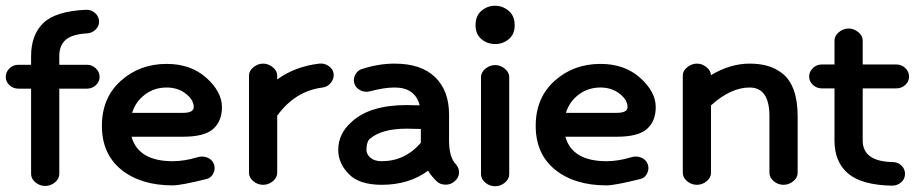

<svg xmlns="http://www.w3.org/2000/svg" viewBox="-26 -632 3189 667"><path d="M276 -324H180V-28Q180 -11 165 1.5Q150 14 131 14Q112 14 97 1.5Q82 -11 82 -28V-324H38Q20 -324 7 -336Q-6 -348 -6 -365Q-6 -382 7 -394.5Q20 -407 38 -407H82V-437Q82 -511 124.5 -552Q167 -593 272 -598Q290 -599 303.5 -587.5Q317 -576 318 -559Q319 -542 306.5 -529.5Q294 -517 276 -516Q224 -513 202 -493.5Q180 -474 180 -437V-407H276Q294 -407 307 -394.5Q320 -382 320 -365Q320 -348 307 -336Q294 -324 276 -324Z M574 12Q463 12 395.5 -42.5Q328 -97 328 -195Q328 -292 393.5 -351Q459 -410 553 -410Q637 -410 691 -361.5Q745 -313 745 -260Q745 -211 714.5 -184Q684 -157 610 -157H431Q455 -72 574 -72Q615 -72 661 -86Q678 -91 694.5 -84.5Q711 -78 717 -62Q723 -47 715.5 -30.5Q708 -14 691 -10Q603 12 574 12ZM553 -328Q510 -328 477.5 -303.5Q445 -279 433 -240H610Q647 -240 647 -260Q647 -285 619.5 -306.5Q592 -328 553 -328Z M839 -32V-370Q839 -386 854.5 -398.5Q870 -411 888 -411Q906 -411 921.5 -398.5Q937 -386 937 -370V-356Q999 -401 1083 -411Q1101 -413 1116 -402.5Q1131 -392 1133 -376Q1135 -359 1123.5 -344.5Q1112 -330 1095 -328Q999 -316 937 -230V-32Q937 -15 922 -2.5Q907 10 888 10Q869 10 854 -2.5Q839 -15 839 -32Z M1300 10Q1222 10 1185.5 -27.5Q1149 -65 1149 -111Q1149 -168 1196 -209Q1259 -267 1387 -267Q1394 -267 1409 -266.5Q1424 -266 1432 -266Q1416 -328 1345 -328Q1309 -328 1260 -315Q1243 -310 1226.5 -318Q1210 -326 1205 -342Q1200 -357 1208.5 -373Q1217 -389 1234 -393Q1290 -411 1345 -411Q1437 -411 1485.5 -364Q1534 -317 1534 -234V-144Q1534 -85 1558 -61Q1570 -47 1568.5 -30Q1567 -13 1553 -2Q1540 10 1521 9.5Q1502 9 1490 -3Q1472 -21 1461 -39Q1395 10 1300 10ZM1436 -136V-184Q1427 -184 1411 -184.5Q1395 -185 1387 -185Q1299 -185 1258 -149Q1247 -138 1247 -111Q1247 -96 1261 -84Q1275 -72 1300 -72Q1381 -72 1436 -136Z M1645 -27V-364Q1645 -381 1660.5 -393.5Q1676 -406 1694 -406Q1712 -406 1727.5 -393.5Q1743 -381 1743 -364V-27Q1743 -10 1728 2.5Q1713 15 1694 15Q1675 15 1660 2.5Q1645 -10 1645 -27ZM1695 -479Q1666 -479 1646 -496.5Q1626 -514 1626 -544Q1626 -577 1646.5 -594.5Q1667 -612 1694 -612Q1720 -612 1741 -594.5Q1762 -577 1762 -544Q1762 -513 1741.5 -496Q1721 -479 1695 -479Z M2081 12Q1970 12 1902.5 -42.5Q1835 -97 1835 -195Q1835 -292 1900.5 -351Q1966 -410 2060 -410Q2144 -410 2198 -361.5Q2252 -313 2252 -260Q2252 -211 2221.5 -184Q2191 -157 2117 -157H1938Q1962 -72 2081 -72Q2122 -72 2168 -86Q2185 -91 2201.5 -84.5Q2218 -78 2224 -62Q2230 -47 2222.5 -30.5Q2215 -14 2198 -10Q2110 12 2081 12ZM2060 -328Q2017 -328 1984.5 -303.5Q1952 -279 1940 -240H2117Q2154 -240 2154 -260Q2154 -285 2126.5 -306.5Q2099 -328 2060 -328Z M2346 -32V-370Q2346 -386 2361.5 -398.5Q2377 -411 2395 -411Q2413 -411 2428 -399Q2443 -387 2444 -371Q2511 -411 2578 -411Q2613 -411 2641 -403Q2669 -395 2693.5 -375.5Q2718 -356 2731.5 -319Q2745 -282 2745 -228V-32Q2745 -15 2730 -2.5Q2715 10 2696 10Q2677 10 2662 -2.5Q2647 -15 2647 -32V-228Q2647 -328 2578 -328Q2513 -328 2444 -266V-32Q2444 -15 2429 -2.5Q2414 10 2395 10Q2376 10 2361 -2.5Q2346 -15 2346 -32Z M3088 -325H2971V-144Q2971 -71 3075 -69Q3093 -69 3105.5 -57Q3118 -45 3118 -28Q3118 -10 3104.5 1.5Q3091 13 3073 13Q2968 11 2920.5 -29Q2873 -69 2873 -144V-325H2829Q2811 -325 2798 -337Q2785 -349 2785 -366Q2785 -383 2798 -395.5Q2811 -408 2829 -408H2873V-491Q2873 -508 2888.5 -520.5Q2904 -533 2922 -533Q2940 -533 2955.5 -520.5Q2971 -508 2971 -491V-408H3088Q3106 -408 3119 -395.5Q3132 -383 3132 -366Q3132 -349 3119 -337Q3106 -325 3088 -325Z"/></svg>

Font: Hoogli
Style: Bold
Weight: 700
Designer: Anand Singh Naorem
Foundry: Brand New Type
Version: Version 1.00 b007